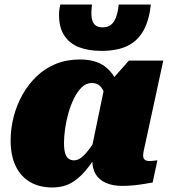

<svg xmlns="http://www.w3.org/2000/svg" viewBox="-20 -816 749 849"><path d="M518 -317 459 -338Q453 -370 445 -395Q437 -420 423.5 -434.5Q410 -449 386 -449Q361 -449 341.5 -430Q322 -411 307 -380.5Q292 -350 282 -314Q272 -278 267.5 -244Q263 -210 263 -184Q263 -156 268 -139Q273 -122 283 -114.5Q293 -107 307 -107Q325 -107 342 -121Q359 -135 380 -164Q401 -193 429 -237L447 -198Q409 -129 375 -82.5Q341 -36 302.5 -11.5Q264 13 211 13Q154 13 112.5 -11.5Q71 -36 49 -82.5Q27 -129 27 -194Q27 -248 40.5 -300Q54 -352 79.5 -397.5Q105 -443 142 -478.5Q179 -514 227 -533.5Q275 -553 333 -553Q401 -553 442 -523.5Q483 -494 501 -441.5Q519 -389 518 -317ZM702 -548 634 -234Q628 -204 623 -183.5Q618 -163 615.5 -149.5Q613 -136 613 -128Q613 -115 620.5 -109.5Q628 -104 640 -104Q652 -104 661 -105.5Q670 -107 676 -107L655 -9Q638 -6 616.5 -2.5Q595 1 571 3.5Q547 6 520 6Q479 6 449 -7Q419 -20 403.5 -45Q388 -70 388 -108Q388 -114 388 -120Q388 -126 388 -136L378 -124L441 -428L454 -440L550 -548ZM428 -591Q499 -591 544.5 -613.5Q590 -636 615 -682Q640 -728 647 -796H505Q501 -759 492 -737Q483 -715 469 -705Q455 -695 434 -695Q413 -695 401 -705Q389 -715 385.5 -737Q382 -759 387 -796H247Q244 -785 242.5 -773.5Q241 -762 241 -750Q241 -694 264.5 -658.5Q288 -623 330 -607Q372 -591 428 -591Z"/></svg>

Font: Roboto Serif Black
Style: Italic
Weight: 900
Italic angle: -10°
Version: Version 1.008